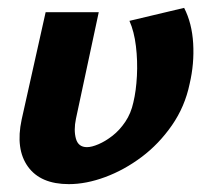

<svg xmlns="http://www.w3.org/2000/svg" viewBox="-20 -455 530 488"><path d="M155 13Q83 13 51 -31.5Q19 -76 35 -151L96 -424H231L173 -153Q167 -124 173 -102.5Q179 -81 201 -81Q213 -81 230.5 -88.5Q248 -96 266 -110Q284 -124 298.5 -145.5Q313 -167 319 -195Q326 -224 328 -262Q330 -300 325.5 -337.5Q321 -375 309 -402L448 -435Q468 -396 471 -344.5Q474 -293 462 -242Q450 -184 417 -136.5Q384 -89 340 -56Q296 -23 247.5 -5Q199 13 155 13Z"/></svg>

Font: Ysabeau ExtraBold
Style: Italic
Weight: 800
Italic angle: -12°
Designer: Christian Thalmann (Catharsis Fonts)
Version: Version 2.002